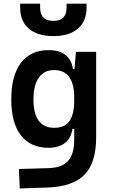

<svg xmlns="http://www.w3.org/2000/svg" viewBox="-20 -803 626 1056"><path d="M88.9 233.4 84 126.5 250 121.6Q322.3 119.1 355 81.3Q387.7 43.5 388.2 -30.3V-93.8H377.9Q371.6 -43.5 337.4 -16.8Q303.2 9.8 246.6 9.8Q147.9 9.8 95 -58.6Q42 -127 42 -256.3Q42 -387.7 95.2 -457.5Q148.4 -527.3 247.1 -527.3Q364.7 -527.3 381.3 -423.8H389.6L397.9 -517.6H508.8V-45.9Q508.8 92.3 444.6 158Q380.4 223.6 240.2 228.5ZM388.2 -265.6Q388.2 -417.5 277.8 -417.5Q222.7 -417.5 193.4 -376Q164.1 -334.5 164.1 -256.3Q164.1 -100.1 277.8 -100.1Q335.9 -100.1 362.1 -137.2Q388.2 -174.3 388.2 -251.5ZM273.4 -604.5Q186.5 -604.5 138.7 -645.5Q90.8 -686.5 90.8 -761.7V-782.7H200.7V-761.7Q200.7 -688 273.4 -688Q346.2 -688 346.2 -761.7V-782.7H456.1V-761.7Q456.1 -686.5 408.4 -645.5Q360.8 -604.5 273.4 -604.5Z"/></svg>

Font: Cascadia Code SemiBold
Style: Regular
Weight: 600
Monospace: yes
Designer: Aaron Bell
Foundry: Saja Typeworks
Version: Version 2404.023; ttfautohint (v1.8.4)